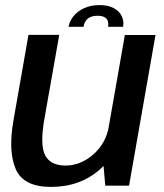

<svg xmlns="http://www.w3.org/2000/svg" viewBox="-20 -730 644 755"><path d="M394 0H487.5L591.5 -592.5H471L385 -102.5ZM213 -593H92L33 -257Q11.5 -134.5 42 -64.8Q72.5 5 180 5Q294.5 5 371.8 -63Q449 -131 462.5 -205L409 -236Q397 -166.5 347 -122.8Q297 -79 237.5 -79Q178.5 -79 157.5 -119.5Q136.5 -160 154.5 -262ZM372 -710Q337.5 -710 311.5 -698.2Q285.5 -686.5 269.5 -667Q253.5 -647.5 249.5 -624.5H308.5Q310.5 -637.5 316.8 -647.2Q323 -657 334.5 -662.5Q346 -668 364.5 -668Q381 -668 390.8 -662.5Q400.5 -657 403.8 -647.2Q407 -637.5 405 -624.5H464Q468 -647.5 458.5 -667Q449 -686.5 427 -698.2Q405 -710 372 -710Z"/></svg>

Font: Anybody UltraCondensed Thin Medium
Style: Italic
Weight: 500
Italic angle: -10°
Version: Version 1.111